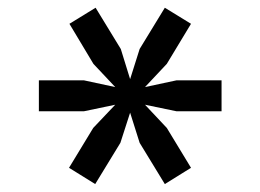

<svg xmlns="http://www.w3.org/2000/svg" viewBox="-20 -584 656 484"><path d="M220 -120 154 -161 215 -261.5 270.5 -320 191.5 -303.5H78V-381.5H191.5L270.5 -364.5L215.5 -423L155 -524L221 -564.5L284.5 -460.5L308 -384.5L332 -460.5L395.5 -564.5L461.5 -524L400.5 -423L345.5 -364.5L425 -381.5H538.5V-303.5H425L345.5 -320L400.5 -261.5L461.5 -161L395.5 -120L332 -224L308 -300L283.5 -224Z"/></svg>

Font: Overpass Mono
Style: Regular
Weight: 400
Designer: Delve Withrington, Dave Bailey
Foundry: Delve Fonts LLC
Version: Version 4.000